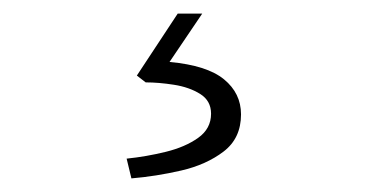

<svg xmlns="http://www.w3.org/2000/svg" viewBox="-20 -29 540 282"><path d="M173 233 166 204Q195 201 223.5 194Q252 187 271 173.5Q290 160 290 138Q290 119 274 109Q258 99 235.5 95.5Q213 92 194 92L181 82L241 -9H277L229 62Q284 67 309 87.5Q334 108 334 139Q334 174 308.5 193.5Q283 213 246 221.5Q209 230 173 233Z"/></svg>

Font: Readex Pro ExtraLight
Style: Regular
Weight: 200
Designer: Bonnie Shaver-Troup, Thomas Jockin
Foundry: Lexend
Version: Version 1.203; ttfautohint (v1.8.3)